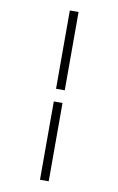

<svg xmlns="http://www.w3.org/2000/svg" viewBox="-101 -899 641 1039"><g transform="rotate(10 220.0 -380.0)"><path d="M195.8 -845.2H243.7V-415H195.8ZM195.8 -345.2H243.7V85H195.8Z"/></g></svg>

Font: FORM UDPGothic
Style: Regular
Weight: 400
Foundry: Pronama LLC
Version: Version 1.05101